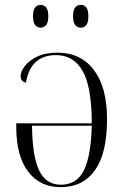

<svg xmlns="http://www.w3.org/2000/svg" viewBox="-20 -761 515 791"><path d="M230 10Q144 10 95.5 -54.5Q47 -119 47 -237V-253H358Q358 -403 320.5 -468.5Q283 -534 211 -534Q106 -534 87 -421Q65 -424 65 -448Q65 -466 82 -488.5Q99 -511 132.5 -527.5Q166 -544 217 -544Q313 -544 367 -472.5Q421 -401 421 -270Q421 -130 371.5 -60Q322 10 230 10ZM231 0Q296 0 325.5 -59Q355 -118 358 -243H112Q113 -119 141 -59.5Q169 0 231 0ZM313 -647Q299 -647 290 -657.5Q281 -668 281 -694Q281 -720 290 -730.5Q299 -741 313 -741Q327 -741 335.5 -730.5Q344 -720 344 -694Q344 -668 335.5 -657.5Q327 -647 313 -647ZM147 -647Q134 -647 125 -657.5Q116 -668 116 -694Q116 -720 125 -730.5Q134 -741 147 -741Q161 -741 170 -730.5Q179 -720 179 -694Q179 -668 170 -657.5Q161 -647 147 -647Z"/></svg>

Font: Noto Serif Display SemiCondensed Light
Style: Regular
Weight: 300
Width: 4
Designer: Monotype Design Team
Foundry: Monotype Imaging Inc.
Version: Version 2.009